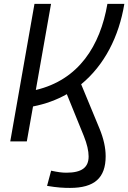

<svg xmlns="http://www.w3.org/2000/svg" viewBox="-20 -713 647 968"><path d="M31.7 0H115.2L146.5 -176.3C209 -188.5 266.1 -209.5 316.9 -238.3L402.8 -26.9C418.9 13.2 426.8 47.9 426.8 75.7C426.8 131.8 391.6 157.7 314.5 157.7C293 157.7 271 154.8 237.8 147.5L217.3 224.1C269 232.9 301.8 234.4 333 234.4C456.1 234.4 512.7 184.1 512.7 74.7C512.7 32.2 502.4 -14.6 481.4 -65.4L389.2 -288.1C505.9 -383.8 579.6 -527.8 606.9 -693.4H521.5C485.4 -482.9 377.4 -310.5 160.6 -259.3L237.3 -693.4H153.8Z"/></svg>

Font: Cascadia Mono SemiLight
Style: Italic
Weight: 350
Italic angle: -10°
Monospace: yes
Designer: Aaron Bell
Foundry: Saja Typeworks
Version: Version 2404.023